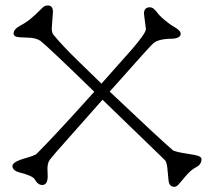

<svg xmlns="http://www.w3.org/2000/svg" viewBox="-20 -723 796 717"><path d="M158.2 -65.9Q158.2 -32.2 137.7 -32.2Q121.1 -32.2 109.4 -53.7Q101.1 -66.9 54.2 -78.6Q26.4 -85.9 26.4 -103Q26.4 -116.2 60.5 -127.9Q74.2 -132.3 89.4 -136.7Q104.5 -141.1 115.2 -147Q189 -220.7 332 -380.4Q163.1 -544.9 131.3 -570.3Q114.3 -582 83 -582.5Q51.8 -583 41.3 -585.9Q30.8 -588.9 30.8 -597.7Q30.8 -613.8 54.4 -626.5Q78.1 -639.2 94.7 -653.1Q111.3 -667 122.1 -678Q132.8 -689 140.4 -695.8Q147.9 -702.6 158.2 -702.6Q177.7 -702.6 177.7 -678.7L173.3 -616.7Q173.3 -598.6 181.6 -590.8Q212.9 -552.7 271.5 -495.6Q330.1 -438.5 358.9 -410.6L474.6 -541Q524.9 -599.6 524.9 -614.3L517.6 -671.4Q517.6 -695.8 539.6 -695.8Q547.9 -695.8 555.2 -689.2Q562.5 -682.6 565.7 -677.7Q568.8 -672.9 576.4 -665Q584 -657.2 593.3 -649.4Q614.7 -631.3 629.9 -623Q654.8 -608.9 654.8 -597.2Q654.8 -582 628.4 -578.6Q569.8 -578.6 551.8 -560.5Q545.9 -557.1 389.6 -380.9Q575.2 -205.1 626.5 -161.1Q640.6 -154.8 675.5 -149.7Q710.4 -144.5 721.4 -140.4Q732.4 -136.2 732.4 -128.9Q732.4 -109.4 714.6 -99.9Q696.8 -90.3 684.6 -77.6Q672.4 -64.9 663.1 -53.2Q653.8 -41.5 646.2 -33.4Q638.7 -25.4 630.9 -25.4Q611.8 -25.4 609.4 -49.3L605 -94.7Q603 -114.7 597.2 -123.5L587.9 -132.8Q582.5 -138.2 362.8 -350.6L190.4 -155.8Q172.4 -134.8 166 -126.5Q157.2 -114.3 157.2 -92.8Z"/></svg>

Font: Snowburst One
Style: Regular
Weight: 400
Designer: Annet Stirling
Foundry: Annet Stirling
Version: Version 1.001